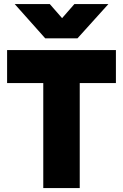

<svg xmlns="http://www.w3.org/2000/svg" viewBox="-20 -954 624 974"><path d="M199.5 0V-532.5H16V-700H568V-532.5H384.5V0ZM209.5 -759.5 54.5 -933.5H232.5L295 -862L357.5 -933.5H530L373 -759.5Z"/></svg>

Font: Geologica Roman ExtraBold
Style: Regular
Weight: 800
Designer: Sindre Bremnes, Frode Helland
Foundry: Monokrom Skriftforlag AS
Version: Version 1.010;gftools[0.9.28]